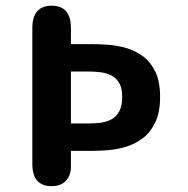

<svg xmlns="http://www.w3.org/2000/svg" viewBox="-20 -644 659 674"><path d="M308.5 -489Q332.5 -489 363.2 -486.5Q394 -484 425.2 -474.8Q456.5 -465.5 483 -445.5Q509.5 -425.5 525.8 -391.2Q542 -357 542 -304.5Q542 -251 525.8 -216Q509.5 -181 483 -160.2Q456.5 -139.5 425.2 -129.8Q394 -120 363.2 -117.2Q332.5 -114.5 308.5 -114.5H229V-59Q229 -28 211.2 -9.2Q193.5 9.5 161.5 9.5Q93.5 9.5 93.5 -69V-545Q93.5 -624 161.5 -624Q229 -624 229 -545V-489ZM290 -210.5Q311 -210.5 332 -213Q353 -215.5 370.2 -224.5Q387.5 -233.5 398.2 -252.5Q409 -271.5 409 -304.5Q409 -335 398.2 -353Q387.5 -371 370.2 -379.5Q353 -388 332 -390.5Q311 -393 290 -393H229V-210.5Z"/></svg>

Font: Sono Monospace SemiBold
Style: Regular
Weight: 600
Designer: Tyler Finck
Foundry: Tyler Finck
Version: Version 2.112